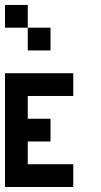

<svg xmlns="http://www.w3.org/2000/svg" viewBox="-20 -747 404 767"><path d="M0 -454.5H90.9V-363.6H0ZM0 -363.6H90.9V-272.7H0ZM0 -272.7H90.9V-181.8H0ZM0 -181.8H90.9V-90.9H0ZM0 -90.9H90.9V0H0ZM90.9 -454.5H181.8V-363.6H90.9ZM90.9 -90.9H181.8V0H90.9ZM90.9 -272.7H181.8V-181.8H90.9ZM181.8 -454.5H272.7V-363.6H181.8ZM181.8 -90.9H272.7V0H181.8ZM90.9 -636.4H181.8V-545.5H90.9ZM0 -727.3H90.9V-636.4H0Z"/></svg>

Font: Micro 5
Style: Regular
Weight: 400
Designer: Sarah Cadigan-Fried
Version: Version 1.000; ttfautohint (v1.8.4.7-5d5b)